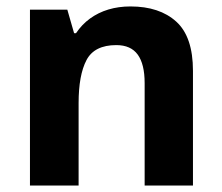

<svg xmlns="http://www.w3.org/2000/svg" viewBox="-20 -576 690 596"><path d="M385 -556Q475 -556 527 -509Q579 -462 579 -356V0H429V-318Q429 -377 407.5 -406.5Q386 -436 341 -436Q273 -436 248.5 -389.5Q224 -343 224 -256V0H73V-546H189L210 -473H216Q234 -500 259.5 -518.5Q285 -537 316.5 -546.5Q348 -556 385 -556Z"/></svg>

Font: Noto Sans Cherokee
Style: Regular
Weight: 400
Designer: Monotype Design Team
Foundry: Monotype Imaging Inc.
Version: Version 2.001